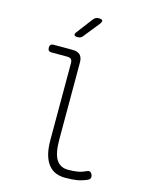

<svg xmlns="http://www.w3.org/2000/svg" viewBox="-139 -1036 877 1132"><g transform="rotate(15 300.0 -470.0)"><path d="M280 -200Q280 -114 304 -77Q328 -40 375 -40Q407 -40 432 -44Q457 -48 482 -60Q494 -66 502.5 -63.5Q511 -61 516 -50Q522 -38 519 -28.5Q516 -19 505 -14Q474 0 444.5 5Q415 10 370 10Q340 10 314.5 0Q289 -10 270 -33Q251 -56 240.5 -92.5Q230 -129 230 -182V-653Q230 -668 222.5 -675.5Q215 -683 200 -683H103Q91 -683 85.5 -689Q80 -695 80 -707Q80 -719 86 -724.5Q92 -730 104 -730H220Q250 -730 265 -715Q280 -700 280 -670ZM229 -810Q211 -810 207.5 -817Q204 -824 215 -838L288 -934Q294 -942 302 -946Q310 -950 320 -950Q340 -950 343 -942.5Q346 -935 334 -919L258 -824Q253 -817 245.5 -813.5Q238 -810 229 -810Z"/></g></svg>

Font: Maple Mono Thin
Style: Regular
Weight: 250
Monospace: yes
Designer: subframe7536
Version: Version 7.000